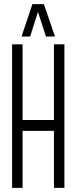

<svg xmlns="http://www.w3.org/2000/svg" viewBox="-20 -916 373 936"><path d="M39 0V-700H90V-331H243V-700H294V0H243V-278H90V0ZM85 -738 138 -896H194L248 -738H204L165 -858L127 -738Z"/></svg>

Font: Georama Extra Condensed Light
Style: Regular
Weight: 300
Width: 2
Designer: Jean-Baptiste Levee
Foundry: Production Type
Version: Version 1.000